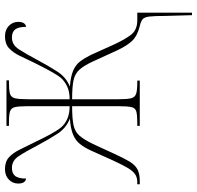

<svg xmlns="http://www.w3.org/2000/svg" viewBox="-30 -552 792 772"><g transform="rotate(-90 366.0 -166.0)"><path d="M688 105Q688 59 685.5 38.5Q683 18 674 11Q665 4 647 0Q607 -10 587 -31.5Q567 -53 549 -92L505 -188Q488 -225 471.5 -243Q455 -261 428.5 -266.5Q402 -272 353 -272V-85Q353 -50 357 -34.5Q361 -19 375.5 -14.5Q390 -10 420 -10H428V0H246V-10H260Q290 -10 304 -14Q318 -18 321.5 -34Q325 -50 325 -85V-272Q276 -272 249.5 -266.5Q223 -261 207 -243Q191 -225 173 -188L132 -99Q115 -62 102 -40.5Q89 -19 71.5 -9.5Q54 0 23 0H11V-10H20Q38 -10 51 -18.5Q64 -27 76.5 -48Q89 -69 107 -108L147 -197Q159 -223 173 -240.5Q187 -258 210.5 -268Q234 -278 275 -281Q237 -296 214.5 -330.5Q192 -365 168 -410Q142 -460 124 -487Q106 -514 77 -514Q54 -514 44 -500.5Q34 -487 34 -457Q14 -460 14 -489Q14 -511 30 -526.5Q46 -542 72 -542Q102 -542 119.5 -526Q137 -510 150 -483.5Q163 -457 179 -425Q197 -387 212 -359.5Q227 -332 240 -316Q254 -300 275 -291Q296 -282 325 -282V-451Q325 -485 321.5 -501Q318 -517 304.5 -521.5Q291 -526 262 -526H246V-536H429V-526H420Q390 -526 375.5 -522Q361 -518 357 -502Q353 -486 353 -451V-282Q383 -282 403.5 -291.5Q424 -301 438 -316Q451 -332 466 -359.5Q481 -387 500 -425Q515 -457 528 -483.5Q541 -510 558.5 -526Q576 -542 606 -542Q632 -542 648 -526.5Q664 -511 664 -489Q664 -460 644 -457Q644 -487 634 -500.5Q624 -514 601 -514Q572 -514 554 -486.5Q536 -459 510 -410Q486 -365 463.5 -330.5Q441 -296 404 -281Q444 -278 467.5 -268Q491 -258 504.5 -240.5Q518 -223 531 -197L572 -106Q590 -66 610 -38Q630 -10 670 -10H701V210H691Z"/></g></svg>

Font: Noto Serif Display Condensed Thin
Style: Regular
Weight: 100
Width: 3
Designer: Monotype Design Team
Foundry: Monotype Imaging Inc.
Version: Version 2.009